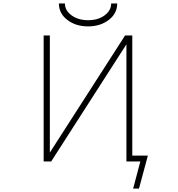

<svg xmlns="http://www.w3.org/2000/svg" viewBox="-20 -939 1040 1119"><path d="M323.2 -918.9H358.4Q358.4 -877.9 397 -849.6Q435.5 -821.3 493.7 -821.3Q551.8 -821.3 589.8 -849.6Q627.9 -877.9 627.9 -918.9H663.1Q663.1 -860.4 613.8 -822.8Q564.5 -785.2 493.2 -785.2Q421.9 -785.2 372.6 -822.8Q323.2 -860.4 323.2 -918.9ZM716.8 -680.7 278.3 2H234.4V-732.4H270.5V-49.8L709 -732.4H751V-32.2H841.8L790 160.2H755.9L797.9 2H743.2H733.4H716.8Z"/></svg>

Font: Gen Shin Gothic Monospace ExtraLight
Style: Regular
Weight: 200
Designer: [Source Han Sans]
Ryoko NISHIZUKA  (kana & ideographs); Paul D. Hunt (Latin, Greek & Cyrillic); Wenlong ZHANG  (bopomofo
Version: Version 1.002.20150607